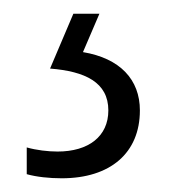

<svg xmlns="http://www.w3.org/2000/svg" viewBox="-20 -20 254 280"><path d="M184 141C184 96 155 65 101 56L125 0H87L53 80C104 84 138 100 138 141C138 179 109 201 64 201C50 201 33 199 19 195V234C33 238 52 240 70 240C141 240 184 203 184 141Z"/></svg>

Font: Noto Sans Kannada ExtraCondensed Light
Style: Regular
Weight: 300
Width: 2
Designer: Jelle Bosma - Monotype Design Team
Foundry: Monotype Imaging Inc.
Version: Version 2.005